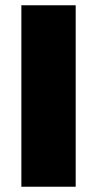

<svg xmlns="http://www.w3.org/2000/svg" viewBox="-20 -708 367 728"><path d="M61 0V-688H267V0Z"/></svg>

Font: Saira Thin ExtraBold
Style: Regular
Weight: 800
Version: Version 1.101